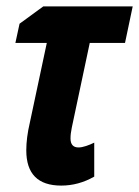

<svg xmlns="http://www.w3.org/2000/svg" viewBox="-20 -568 434 599"><path d="M274 -17V-123Q262 -117 248.5 -112.5Q235 -108 225 -108Q200 -108 200 -136Q200 -151 204 -170L260 -434H370L394 -548H115L41 -494L28 -434H126L73 -185Q62 -138 62 -99Q62 11 171 11Q225 11 274 -17Z"/></svg>

Font: Noto Sans UI Condensed ExtraBold
Style: Italic
Weight: 800
Width: 3
Designer: Monotype Design Team
Foundry: Monotype Imaging Inc.
Version: 1.001